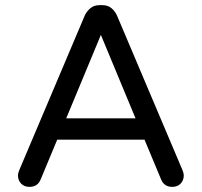

<svg xmlns="http://www.w3.org/2000/svg" viewBox="-20 -723 786 748"><path d="M95 5Q74 5 62 -8Q50 -21 50 -40Q50 -48 55 -60L310 -662Q317 -678 331.5 -690.5Q346 -703 368 -703H378Q401 -703 415 -690.5Q429 -678 436 -662L691 -60Q696 -48 696 -40Q696 -21 684 -8Q672 5 651 5Q620 5 608 -23L543 -179H203L138 -23Q126 5 95 5ZM238 -262H508L373 -587Z"/></svg>

Font: Varela Round
Style: Regular
Weight: 400
Designer: Joe Prince, Avraham Cornfeld
Foundry: Joe Prince, Avraham Cornfeld
Version: Version 3.010; ttfautohint (v1.8.4.7-5d5b)